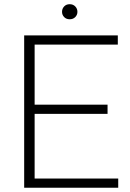

<svg xmlns="http://www.w3.org/2000/svg" viewBox="-20 -876 609 896"><path d="M531.7 0H124V-43H531.7ZM141.6 0H92.8V-710.9H141.6ZM481.9 -344.7H124V-387.7H481.9ZM529.8 -668H124V-710.9H529.8ZM305.2 -786.1Q289.1 -786.1 279.3 -796.4Q269.5 -806.6 269.5 -820.8Q269.5 -835.4 279.3 -845.9Q289.1 -856.4 305.2 -856.4Q321.3 -856.4 331.3 -845.9Q341.3 -835.4 341.3 -820.8Q341.3 -806.6 331.3 -796.4Q321.3 -786.1 305.2 -786.1Z"/></svg>

Font: Heebo ExtraLight
Style: Regular
Weight: 250
Designer: Oded Ezer
Foundry: Ezer Type House
Version: Version 3.100